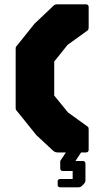

<svg xmlns="http://www.w3.org/2000/svg" viewBox="-20 -686 453 864"><path d="M240.5 0Q228.5 0 220.5 -6.5L143.5 -78L59 -183Q53.5 -189.5 52 -191.5Q50.5 -193.5 50.5 -201V-466Q50.5 -473.5 52 -475.5Q53.5 -477.5 59 -484L135 -579L220.5 -660Q225.5 -664.5 229 -665.5Q232.5 -666.5 240.5 -666.5H366.5Q379 -666.5 379 -654V-564Q379 -560 378.2 -555.8Q377.5 -551.5 373.5 -548.5L284 -484L224 -409V-256L286 -180L373.5 -117Q377.5 -114.5 378.2 -111Q379 -107.5 379 -103V-12.5Q379 0 366.5 0ZM252 157Q239.5 157 239.5 146.5V129.5Q239.5 119.5 252 119.5H307V83.5H263.5Q251 83.5 251 71V38.5L276.5 0H345L319.5 38.5H352Q364.5 38.5 364.5 51V125.5Q364.5 134.5 357.5 141.5L347.5 151.5Q344 155 340 156Q336 157 332 157Z"/></svg>

Font: Jaro 24pt
Style: Regular
Weight: 400
Designer: Agyei Archer, Celine Hurka, Mirko Velimirović
Version: Version 1.000